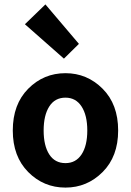

<svg xmlns="http://www.w3.org/2000/svg" viewBox="-20 -839 593 871"><path d="M270 -573 93 -729 186 -819 338 -640ZM277 12Q178 12 108 -58.5Q38 -129 38 -247Q38 -366 108 -436.5Q178 -507 277 -507Q375 -507 445.5 -436.5Q516 -366 516 -247Q516 -129 445.5 -58.5Q375 12 277 12ZM277 -99Q324 -99 350 -138.5Q376 -178 376 -247Q376 -316 350 -356Q324 -396 277 -396Q229 -396 203.5 -356Q178 -316 178 -247Q178 -178 203.5 -138.5Q229 -99 277 -99Z"/></svg>

Font: Assistant
Style: Bold
Weight: 700
Designer: Hebrew By Ben Nathan, Latin by Paul Hunt
Version: Version 2.001;PS 002.001;hotconv 1.0.88;makeotf.lib2.5.64775